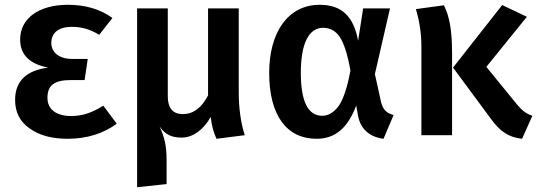

<svg xmlns="http://www.w3.org/2000/svg" viewBox="-20 -564 2241 801"><path d="M263 -544C143 -544 64 -488 64 -399C64 -336 103 -297 181 -282C89 -270 43 -225 43 -147C43 -96 63 -56 104 -28C144 1 197 15 263 15C343 15 414 -8 467 -48L411 -123C364 -94 325 -80 277 -80C213 -80 178 -109 178 -156C178 -207 205 -230 276 -230H333L346 -318H282C227 -318 194 -345 194 -385C194 -428 226 -452 279 -452C323 -452 354 -442 394 -419L449 -489C398 -526 336 -544 263 -544Z M1001 0C984 -54 976 -114 976 -181V-529H848V-166C821 -114 786 -88 743 -88C701 -88 680 -113 680 -162V-529H552V217L675 204V105C675 42 666 9 646 -36C669 -3 695 10 738 10C787 10 830 -25 859 -76C864 -36 870 -16 883 15Z M1314 -544C1180 -544 1103 -427 1103 -260C1103 -81 1177 15 1301 15C1382 15 1433 -35 1466 -124L1474 -79C1485 -24 1524 8 1580 15L1622 -84C1593 -92 1578 -106 1570 -137L1544 -255L1607 -529H1495L1474 -394C1455 -498 1403 -544 1314 -544ZM1328 -448C1357 -448 1381 -435 1398 -409C1415 -383 1430 -337 1442 -270C1429 -199 1412 -149 1393 -122C1373 -95 1350 -81 1324 -81C1265 -81 1235 -141 1235 -260C1235 -384 1269 -448 1328 -448Z M2178 -494 2075 -543 1870 -282 2026 -71C2067 -14 2101 8 2158 15L2201 -81C2174 -90 2158 -103 2137 -128L2009 -285ZM1715 -526C1730 -476 1738 -424 1738 -371V0H1866V-342C1866 -446 1853 -499 1832 -542Z"/></svg>

Font: Fira Sans Medium
Style: Regular
Weight: 500
Designer: Carrois Corporate & Edenspiekermann AG
Foundry: Carrois Corporate GbR & Edenspiekermann AG
Version: Version 4.203